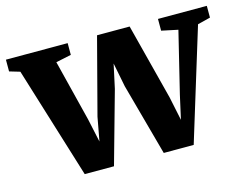

<svg xmlns="http://www.w3.org/2000/svg" viewBox="-85 -671 1033 805"><g transform="rotate(-15 432.0 -268.5)"><path d="M-4 -492V-543H264V-492L197.5 -478L264 -212L286 -110L305 -213L391.5 -543H533L618 -212.5L639.5 -109.5L662.5 -212.5L727 -477L656 -492V-543H868V-492L812.5 -478L664 6H534L448.5 -306.5L428 -410.5L405.5 -306.5L318 6H191L41.5 -478.5Z"/></g></svg>

Font: Merriweather 48pt ExtraBold
Style: Regular
Weight: 800
Version: Version 2.100